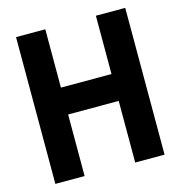

<svg xmlns="http://www.w3.org/2000/svg" viewBox="-109 -837 879 935"><g transform="rotate(-15 330.5 -370.0)"><path d="M55.5 0V-740H203V-446H458V-740H606V0H458V-310.5H203V0Z"/></g></svg>

Font: Encode Sans Cnd
Style: Bold
Weight: 700
Width: 3
Designer: Multiple Designers
Foundry: Impallari Type
Version: Version 3.002; ttfautohint (v1.8.3) -l 8 -r 50 -G 200 -x 14 